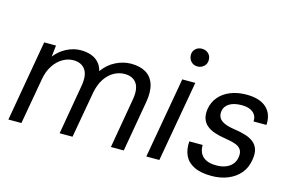

<svg xmlns="http://www.w3.org/2000/svg" viewBox="-94 -960 1816 1194"><g transform="rotate(15 814.5 -362.5)"><path d="M25 0 116 -521H192L184 -448Q215 -488 259.5 -510.5Q304 -533 349 -533Q387 -533 416.5 -522.5Q446 -512 465.5 -490.5Q485 -469 493 -437Q526 -484 575 -508.5Q624 -533 674 -533Q731 -533 769 -510.5Q807 -488 822 -442Q837 -396 825 -327L768 0H685L740 -318Q753 -390 728.5 -425.5Q704 -461 651 -461Q615 -461 582 -442.5Q549 -424 525 -387.5Q501 -351 491 -298L438 0H355L410 -318Q423 -390 398 -425.5Q373 -461 321 -461Q286 -461 253 -442Q220 -423 195 -385.5Q170 -348 161 -294L109 0Z M913 0 1005 -521H1089L997 0ZM1075 -623Q1050 -623 1034 -639.5Q1018 -656 1017 -681Q1017 -706 1033.5 -721.5Q1050 -737 1075 -737Q1099 -737 1116 -721.5Q1133 -706 1133 -681Q1134 -656 1116.5 -639.5Q1099 -623 1075 -623Z M1335 12Q1265 12 1222 -9.5Q1179 -31 1161 -69.5Q1143 -108 1147 -160H1233Q1232 -133 1242.5 -110Q1253 -87 1278.5 -73Q1304 -59 1347 -59Q1382 -59 1408 -69.5Q1434 -80 1449.5 -99Q1465 -118 1469 -144Q1474 -175 1462 -193Q1450 -211 1424.5 -220Q1399 -229 1360 -235Q1319 -241 1288 -251.5Q1257 -262 1236.5 -279.5Q1216 -297 1207.5 -323.5Q1199 -350 1205 -386Q1212 -429 1240 -462.5Q1268 -496 1313.5 -514.5Q1359 -533 1417 -533Q1501 -533 1544.5 -494Q1588 -455 1584 -383H1501Q1503 -420 1477.5 -441Q1452 -462 1405 -462Q1354 -462 1324.5 -443Q1295 -424 1291 -393Q1288 -370 1297 -352.5Q1306 -335 1331.5 -323Q1357 -311 1400 -305Q1442 -299 1473 -289Q1504 -279 1525 -262Q1546 -245 1554.5 -218Q1563 -191 1556 -151Q1548 -99 1518 -63Q1488 -27 1440.5 -7.5Q1393 12 1335 12Z"/></g></svg>

Font: DM Sans 10pt
Style: Italic
Weight: 400
Italic angle: -10°
Version: Version 4.004;gftools[0.9.30]